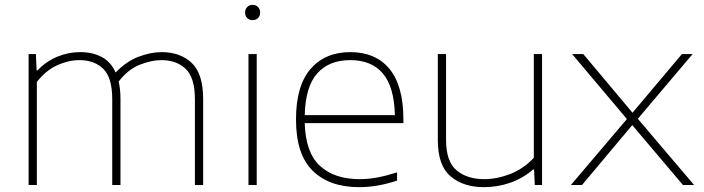

<svg xmlns="http://www.w3.org/2000/svg" viewBox="-20 -763 2902 792"><path d="M98 0V-540H128L131 -473H135Q170.5 -510 216 -529Q261.5 -548 311 -548Q361.5 -548 399.2 -528.2Q437 -508.5 457 -464Q502 -510.5 552.2 -529.2Q602.5 -548 647 -548Q723.5 -548 770.8 -503.5Q818 -459 818 -354V0H784V-353Q784 -443 745.8 -479Q707.5 -515 646 -515Q604 -515 555.5 -495.5Q507 -476 469.5 -426.5Q477 -394.5 477 -354V0H443V-353Q443 -443 406 -479Q369 -515 308 -515Q262.5 -515 215.8 -493.8Q169 -472.5 132 -425V0Z M1005 0V-540H1039V0ZM1022 -680Q1008.5 -680 999.8 -688.5Q991 -697 991 -711Q991 -725.5 999.8 -734.2Q1008.5 -743 1022 -743Q1035.5 -743 1044.2 -734.2Q1053 -725.5 1053 -711Q1053 -697 1044.2 -688.5Q1035.5 -680 1022 -680Z M1461 9Q1339 9 1270 -58.5Q1201 -126 1201 -270Q1201 -409.5 1261.2 -478.8Q1321.5 -548 1425 -548Q1529.5 -548 1586.8 -478.5Q1644 -409 1644 -270V-255H1237Q1240.5 -133 1300.2 -78.5Q1360 -24 1463 -24Q1500 -24 1538 -31.2Q1576 -38.5 1618 -52V-18Q1577 -4.5 1538.5 2.2Q1500 9 1461 9ZM1425 -515Q1337.5 -515 1288.8 -460.5Q1240 -406 1237 -288H1609Q1606 -405 1559.2 -460Q1512.5 -515 1425 -515Z M1976 9Q1891.5 9 1838.8 -35.5Q1786 -80 1786 -185V-540H1820V-186Q1820 -96 1863.8 -60Q1907.5 -24 1977 -24Q2029.5 -24 2084.5 -45.2Q2139.5 -66.5 2182 -112V-540H2216V0H2186L2183 -64H2179Q2138 -28 2085.5 -9.5Q2033 9 1976 9Z M2335 0 2566 -272 2340 -540H2386L2589 -298L2793 -540H2837L2611 -273L2843 0H2797L2588 -247L2381 0Z"/></svg>

Font: Encode Sans Expanded Thin
Style: Regular
Weight: 100
Width: 7
Designer: Multiple Designers
Foundry: Impallari Type
Version: Version 3.000; ttfautohint (v1.8.3) -l 8 -r 50 -G 200 -x 14 